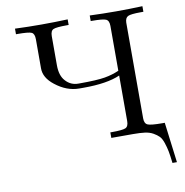

<svg xmlns="http://www.w3.org/2000/svg" viewBox="-93 -772 1019 1055"><g transform="rotate(-10 416.5 -244.5)"><path d="M60.1 -651.9V-683.1Q134.3 -680.2 207 -680.2Q279.8 -680.2 354 -683.1V-651.9H344.2Q285.2 -651.9 268.6 -644.5Q252 -637.2 252 -606.9V-444.8Q252 -386.7 279.8 -356.9Q308.6 -324.7 352.1 -325.2H356.9Q455.1 -325.2 499.5 -333Q543.9 -340.8 579.1 -356.9V-606.9Q579.1 -636.7 562 -644.3Q544.9 -651.9 484.9 -651.9H477.1V-683.1Q550.3 -680.2 624.3 -680.2Q698.2 -680.2 771 -683.1V-651.9H756.8Q700.7 -651.9 684.8 -644Q668.9 -636.2 668 -609.9V-75.2Q668 -46.4 686 -38.6Q704.1 -30.8 767.1 -30.8H780.8L809.1 193.8H784.2Q779.3 151.9 774.7 127.9Q770 104 761.5 78.6Q752.9 53.2 741 41Q729 28.8 709.5 17.8Q689.9 6.8 663.6 3.4Q637.2 0 598.1 0H477.1V-30.8H485.8Q544.9 -30.8 562 -38.3Q579.1 -45.9 579.1 -76.2V-330.1Q507.3 -297.9 375 -297.9H351.1Q281.2 -297.9 217.8 -348.1Q162.6 -391.1 163.1 -443.8V-606Q163.1 -636.7 147 -644.3Q130.9 -651.9 67.9 -651.9Z"/></g></svg>

Font: CMU Serif Upright Italic
Style: UprightItalic
Weight: 500
Version: Version 0.7.0